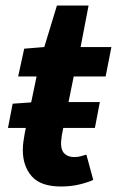

<svg xmlns="http://www.w3.org/2000/svg" viewBox="-20 -667 425 698"><path d="M9 -202 26 -290 110 -296H343L325 -202ZM202 11Q128 11 95.5 -26Q63 -63 63 -121Q63 -136 65 -151.5Q67 -167 70 -183L113 -389H46L68 -490L141 -496L187 -647H302L273 -496H385L364 -389H248L205 -177Q204 -168 203 -160.5Q202 -153 202 -144Q202 -120 215 -108Q228 -96 250 -96Q263 -96 273.5 -99Q284 -102 294 -105L319 -13Q300 -4 269 3.5Q238 11 202 11Z"/></svg>

Font: Source Sans 3 ExtraLight
Style: Bold Italic
Weight: 700
Italic angle: -11°
Version: Version 3.052;hotconv 1.1.0;makeotfexe 2.6.0